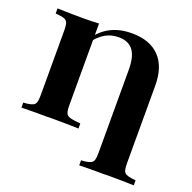

<svg xmlns="http://www.w3.org/2000/svg" viewBox="-134 -716 1037 1037"><g transform="rotate(20 384.5 -197.5)"><path d="M102.4 -201.6V-472.6Q102.4 -498.4 98.4 -511.7Q94.4 -525 83.1 -531Q71.8 -537.1 50 -539.5L27.4 -541.9V-571Q44.4 -570.2 69 -569.8Q93.5 -569.4 120.6 -569Q147.6 -568.5 172.6 -568.5H183.9Q225 -568.5 266.1 -571V-201.6ZM172.6 -1.6Q147.6 -2.4 120.6 -2Q93.5 -1.6 69 -1.6Q44.4 -1.6 27.4 -0.8V-29.8L50 -31.5Q71.8 -34.7 83.1 -40.3Q94.4 -46 98.4 -59.3Q102.4 -72.6 102.4 -98.4V-201.6H266.1V-98.4Q266.1 -61.3 276.2 -49.2Q286.3 -37.1 319.4 -33.1L355.6 -29V0Q336.3 -0.8 309.3 -1.2Q282.3 -1.6 253.2 -2Q224.2 -2.4 196.8 -2.4H185.5ZM502.4 -201.6V-390.3Q502.4 -466.9 475.4 -502.4Q448.4 -537.9 391.9 -537.9Q350 -537.9 315.3 -518.1Q280.6 -498.4 249.2 -454.8L243.5 -476.6Q279.8 -529.8 331.5 -556Q383.1 -582.3 452.4 -582.3Q555.6 -582.3 610.9 -525Q666.1 -467.7 666.1 -359.7V-201.6ZM571.8 184.7Q547.6 183.9 520.2 184.3Q492.7 184.7 468.5 184.7Q444.4 184.7 427.4 185.5V156.5L450 154.8Q471.8 151.6 483.1 146Q494.4 140.3 498.4 127Q502.4 113.7 502.4 87.9V-201.6H666.1V87.9Q666.1 113.7 670.2 127Q674.2 140.3 685.5 146Q696.8 151.6 718.5 154.8L741.1 157.3V186.3Q724.2 185.5 699.6 185.1Q675 184.7 648.4 184.3Q621.8 183.9 596 183.9H585.5Z"/></g></svg>

Font: Playfair 5pt SemiExpanded Light Black
Style: Regular
Weight: 900
Version: Version 2.203